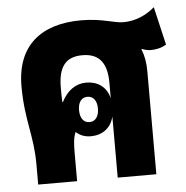

<svg xmlns="http://www.w3.org/2000/svg" viewBox="-47 -643 667 688"><g transform="rotate(-5 287.0 -298.5)"><path d="M63 0H203V-99C203 -132 204 -156 213 -176C227 -163 245 -156 266 -156C307 -156 339 -178 349 -220V0H488V-371C488 -402 483 -428 474 -450L475 -452C485 -448 496 -445 507 -445C526 -445 546 -449 563 -460L531 -597C501 -571 462 -553 418 -553C384 -553 343 -573 267 -573C125 -573 34 -504 34 -356C34 -234 63 -178 63 -73ZM266 -349C229 -349 198 -328 177 -287H175C174 -302 174 -319 174 -339C174 -414 201 -448 261 -448C325 -448 349 -408 349 -341V-285C339 -328 306 -349 266 -349ZM266 -207C244 -207 232 -225 232 -253C232 -280 244 -298 266 -298C288 -298 300 -280 300 -253C300 -226 288 -207 266 -207Z"/></g></svg>

Font: Noto Sans Thai Looped ExtraCondensed ExtraBold
Style: Regular
Weight: 800
Width: 2
Designer: Sasikarn Vongin, Ben Mitchell
Foundry: The Fontpad Ltd
Version: Version 1.001